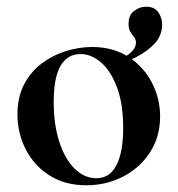

<svg xmlns="http://www.w3.org/2000/svg" viewBox="-20 -539 529 572"><path d="M237 13Q174 13 128 -16Q82 -45 57 -93.5Q32 -142 32 -198Q32 -250 52 -288Q72 -326 105 -350.5Q138 -375 177 -387Q216 -399 254 -399Q318 -399 363.5 -369Q409 -339 433 -292Q457 -245 457 -192Q457 -131 426.5 -84.5Q396 -38 346 -12.5Q296 13 237 13ZM267 -8Q307 -8 327 -47Q347 -86 347 -157Q347 -230 328.5 -279Q310 -328 281 -353Q252 -378 220 -378Q181 -378 160.5 -343Q140 -308 140 -235Q140 -167 157 -115.5Q174 -64 203 -36Q232 -8 267 -8ZM315 -337 311 -351Q385 -378 385 -412Q385 -422 379.5 -428.5Q374 -435 368.5 -444Q363 -453 363 -468Q363 -494 379.5 -506.5Q396 -519 415 -519Q440 -519 451.5 -502.5Q463 -486 463 -467Q463 -433 440.5 -409Q418 -385 384 -368Q350 -351 315 -337Z"/></svg>

Font: Cormorant Light
Style: Bold
Weight: 700
Version: Version 4.000